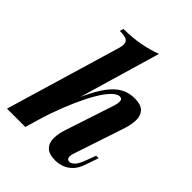

<svg xmlns="http://www.w3.org/2000/svg" viewBox="-246 -913 1044 1044"><g transform="rotate(45 276.0 -390.5)"><path d="M123 0H-18L180 -667Q190 -701 178 -717Q166 -733 117 -733L123 -754Q194 -755 250 -765.5Q306 -776 356 -795ZM148 -145Q188 -260 222.5 -335Q257 -410 290 -453Q323 -496 358 -513.5Q393 -531 433 -531Q482 -531 502.5 -510Q523 -489 523 -454.5Q523 -420 510 -380L412 -85Q403 -58 408 -46.5Q413 -35 426 -35Q439 -35 454.5 -49.5Q470 -64 488 -114L506 -162H525L500 -89Q486 -47 463.5 -25Q441 -3 415.5 5.5Q390 14 366 14Q318 14 296.5 -7.5Q275 -29 275 -65.5Q275 -102 290 -145L379 -415Q385 -432 387.5 -447Q390 -462 386.5 -471.5Q383 -481 369 -481Q350 -481 325 -456Q300 -431 273.5 -386Q247 -341 220.5 -281Q194 -221 169.5 -152Q145 -83 126 -10Z"/></g></svg>

Font: Playfair Display
Style: Bold Italic
Weight: 700
Italic angle: -14°
Designer: Claus Eggers Sørensen
Foundry: Claus Eggers Sørensen
Version: Version 1.203